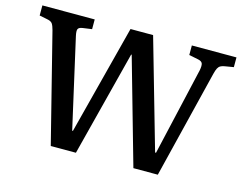

<svg xmlns="http://www.w3.org/2000/svg" viewBox="-97 -856 1283 1010"><g transform="rotate(15 544.5 -351.5)"><path d="M251 0 102 -591Q96 -614 88.5 -625Q81 -636 57 -640L17 -648V-703H302V-650L252 -643Q232 -640 227.5 -630Q223 -620 229 -593L339 -107H343L497 -703H620L790 -109H795L905 -588Q910 -614 905.5 -625.5Q901 -637 881 -641L831 -651V-703H1074V-650L1026 -642Q1013 -640 1004 -635Q995 -630 989.5 -619.5Q984 -609 979 -589L834 0H701L538 -574H535L388 0Z"/></g></svg>

Font: Literata 18pt Medium
Style: Regular
Weight: 500
Designer: Latin by Veronika Burian and Jose Scaglione. Greek by Irene Vlachou. Cyrillic by Vera Evstafieva.
Foundry: TypeTogether
Version: Version 3.103;gftools[0.9.29]